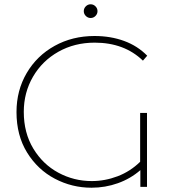

<svg xmlns="http://www.w3.org/2000/svg" viewBox="-20 -872 814 896"><path d="M634 -345H666V0H635V-78Q589 -38 530 -17Q471 4 407 4Q316 4 236 -38Q156 -80 106.5 -160Q57 -240 57 -349Q57 -450 104.5 -531Q152 -612 235 -658Q318 -704 421 -704Q496 -704 559 -681Q622 -658 667 -612L647 -589Q560 -673 422 -673Q328 -673 252.5 -630.5Q177 -588 134 -514Q91 -440 91 -350Q91 -252 135.5 -178.5Q180 -105 252.5 -66Q325 -27 408 -27Q470 -27 529 -49.5Q588 -72 634 -117ZM371 -820Q371 -833 380.5 -842.5Q390 -852 403 -852Q416 -852 425.5 -842.5Q435 -833 435 -820Q435 -807 425.5 -797.5Q416 -788 403 -788Q390 -788 380.5 -797.5Q371 -807 371 -820Z"/></svg>

Font: Montserrat Alternates ExLight
Style: Regular
Weight: 275
Designer: Julieta Ulanovsky
Foundry: Julieta Ulanovsky
Version: Version 7.200